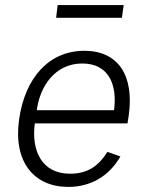

<svg xmlns="http://www.w3.org/2000/svg" viewBox="-20 -726 586 756"><path d="M467 -706H207L201 -656H460ZM117 -240H482L487 -272C509 -431 444 -526 312 -526C174 -526 78 -421 55 -254C32 -87 115 10 249 10C333 10 408 -29 454 -110L403 -128C369 -74 327 -42 256 -42C144 -42 103 -133 117 -240ZM125 -292C136 -383 195 -476 304 -476C405 -476 443 -397 429 -292Z"/></svg>

Font: United Sans ExtraLight
Style: Italic
Weight: 200
Italic angle: -8°
Designer: Pablo Impallari, Rodrigo Fuenzalida (Modified by Dan O. Williams)
Version: Version 1.000;PS 001.000;hotconv 1.0.88;makeotf.lib2.5.64775